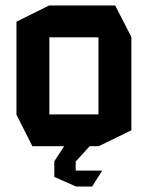

<svg xmlns="http://www.w3.org/2000/svg" viewBox="-20 -533 538 700"><path d="M98 0 40 -115V-454L159 -513H400L459 -398V-58L340 0H306V1L256 56V89H352V90L316 147H256V146H255L178 112V55L214 0ZM160 -397V-116H339V-397Z"/></svg>

Font: Foldit Thin Medium
Style: Regular
Weight: 500
Version: Version 1.003